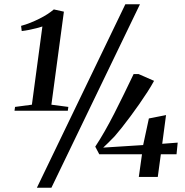

<svg xmlns="http://www.w3.org/2000/svg" viewBox="-20 -835 873 906"><path d="M51 -330.5 130.5 -341 180 -710Q169.5 -706.5 153.2 -702.2Q137 -698 118.5 -694.2Q100 -690.5 82.5 -688.5L79.5 -713Q102 -719 123.8 -727.8Q145.5 -736.5 166 -746.8Q186.5 -757 203.8 -768.2Q221 -779.5 234 -790.5L281.5 -780L222.5 -341L302.5 -330.5L300 -312.5H48.5ZM571.5 -815H640.5L222.5 51H154ZM635 0 650 -107H448.5L429.5 -143Q452 -177 474.5 -216.5Q497 -256 519.5 -300Q542 -344 564.8 -390.8Q587.5 -437.5 610.5 -485.5H634L707 -453.5Q694 -429.5 675.8 -401.2Q657.5 -373 636.8 -343.2Q616 -313.5 595 -285.2Q574 -257 555 -233Q536 -209 521.5 -192.5Q506 -176.5 491.5 -162Q477 -147.5 467 -138.5L655.5 -150.5L682.5 -276L763.5 -292L745.5 -156.5L818.5 -162L813 -107H739L724.5 0Z"/></svg>

Font: Merriweather 120pt Medium
Style: Italic
Weight: 500
Italic angle: -7.8°
Version: Version 2.101